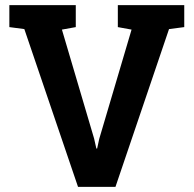

<svg xmlns="http://www.w3.org/2000/svg" viewBox="-20 -731 757 751"><path d="M276.4 -625 222.2 -615.2 348.1 -189 356.9 -149.9H359.9L368.2 -188L494.6 -615.2L440.9 -625V-710.9H700.7V-625L641.1 -617.2L431.6 0H285.2L75.2 -617.2L16.6 -625V-710.9H276.4Z"/></svg>

Font: TypoPRO Roboto Slab
Style: Bold
Weight: 700
Designer: Google
Version: Version 1.100263; 2013; ttfautohint (v0.94.20-1c74) -l 8 -r 